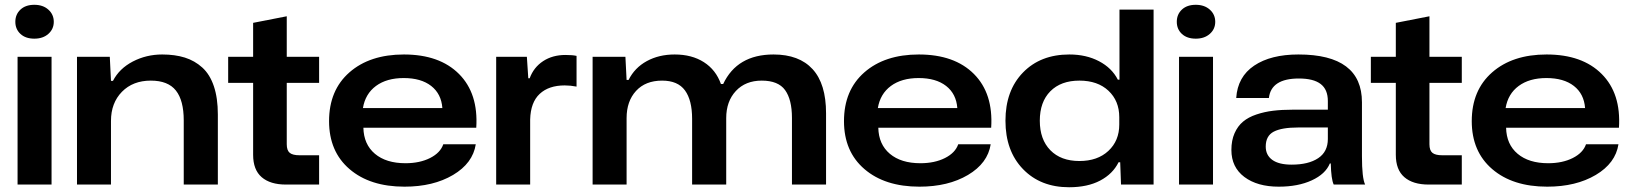

<svg xmlns="http://www.w3.org/2000/svg" viewBox="-20 -769 6795 800"><path d="M53.2 0V-532.2H194.8V0ZM123 -749Q159.2 -749 181.6 -728.8Q204.1 -708.5 204.1 -678.2Q204.1 -647.9 181.6 -627.9Q159.2 -607.9 123 -607.9Q86.4 -607.9 65.2 -627.7Q43.9 -647.5 43.9 -678.2Q43.9 -709 65.2 -729Q86.4 -749 123 -749Z M300.8 0V-532.2H437.5L442.4 -432.1H450.7Q477.1 -483.4 533.4 -512.7Q589.8 -542 655.8 -542Q709 -542 750.2 -529.1Q791.5 -516.1 823 -487.5Q854.5 -459 871.1 -409.7Q887.7 -360.4 887.7 -292V0H745.6V-267.1Q745.6 -350.6 712.9 -391.8Q680.2 -433.1 608.4 -433.1Q533.7 -433.1 488 -386.5Q442.4 -339.8 442.4 -265.1V0Z M1171.4 0Q1106 0 1070.3 -30.8Q1034.7 -61.5 1034.7 -124V-423.8H930.7V-532.2H1034.7V-673.8L1174.8 -701.2V-532.2H1309.6V-423.8H1174.8V-168Q1174.8 -142.1 1187.3 -132.1Q1199.7 -122.1 1227.5 -122.1H1309.6V0Z M1665.5 8.8Q1521.5 8.8 1436.3 -64.5Q1351.1 -137.7 1351.1 -264.2Q1351.1 -393.1 1436 -467.5Q1521 -542 1663.1 -542Q1811.5 -542 1892.6 -460.7Q1973.6 -379.4 1964.4 -236.8H1494.1Q1495.6 -167.5 1542.2 -128.2Q1588.9 -88.9 1669.4 -88.9Q1729 -88.9 1772 -110.6Q1814.9 -132.3 1827.1 -168H1962.4Q1950.2 -88.9 1867.7 -40Q1785.2 8.8 1665.5 8.8ZM1492.2 -318.8H1823.2Q1818.8 -377.9 1776.6 -410.9Q1734.4 -443.8 1662.1 -443.8Q1591.3 -443.8 1546.6 -410.9Q1502 -377.9 1492.2 -318.8Z M2047.4 0V-532.2H2175.3L2181.2 -442.9H2187Q2203.6 -488.3 2242.9 -514.2Q2282.2 -540 2335.9 -540Q2366.2 -540 2382.3 -536.1V-408.2Q2356.9 -413.1 2333 -413.1Q2266.6 -413.1 2228.8 -377.9Q2190.9 -342.8 2189 -271V0Z M2449.2 0V-532.2H2585.9L2590.8 -436H2599.1Q2624.5 -486.8 2675 -514.4Q2725.6 -542 2791 -542Q2862.8 -542 2912.8 -510Q2962.9 -478 2983.9 -418.9H2993.2Q3051.3 -542 3203.1 -542Q3309.6 -542 3365.7 -481Q3421.9 -419.9 3421.9 -296.9V0H3279.8V-277.8Q3279.8 -354 3251.2 -393.6Q3222.7 -433.1 3153.8 -433.1Q3086.4 -433.1 3046.1 -389.9Q3005.9 -346.7 3005.9 -276.9V0H2863.8V-273.9Q2863.8 -351.6 2834 -392.3Q2804.2 -433.1 2738.8 -433.1Q2669.4 -433.1 2630.1 -390.1Q2590.8 -347.2 2590.8 -276.9V0Z M3811 8.8Q3667 8.8 3581.8 -64.5Q3496.6 -137.7 3496.6 -264.2Q3496.6 -393.1 3581.5 -467.5Q3666.5 -542 3808.6 -542Q3957 -542 4038.1 -460.7Q4119.1 -379.4 4109.9 -236.8H3639.6Q3641.1 -167.5 3687.7 -128.2Q3734.4 -88.9 3814.9 -88.9Q3874.5 -88.9 3917.5 -110.6Q3960.4 -132.3 3972.7 -168H4107.9Q4095.7 -88.9 4013.2 -40Q3930.7 8.8 3811 8.8ZM3637.7 -318.8H3968.8Q3964.4 -377.9 3922.1 -410.9Q3879.9 -443.8 3807.6 -443.8Q3736.8 -443.8 3692.1 -410.9Q3647.5 -377.9 3637.7 -318.8Z M4434.6 11.2Q4315.4 11.2 4242.4 -64.5Q4169.4 -140.1 4169.4 -266.1Q4169.4 -391.6 4242.4 -466.8Q4315.4 -542 4435.5 -542Q4505.9 -542 4559.3 -513.9Q4612.8 -485.8 4637.7 -437H4644.5V-729H4786.6V0H4650.9L4647.5 -92.8H4640.6Q4616.7 -44.4 4564 -16.6Q4511.2 11.2 4434.6 11.2ZM4477.5 -98.1Q4553.2 -98.1 4598.4 -140.4Q4643.6 -182.6 4643.6 -250V-280.8Q4643.6 -348.6 4598.6 -390.9Q4553.7 -433.1 4477.5 -433.1Q4400.4 -433.1 4356.4 -388.7Q4312.5 -344.2 4312.5 -266.1Q4312.5 -188 4356.4 -143.1Q4400.4 -98.1 4477.5 -98.1Z M4892.6 0V-532.2H5034.2V0ZM4962.4 -749Q4998.5 -749 5021 -728.8Q5043.5 -708.5 5043.5 -678.2Q5043.5 -647.9 5021 -627.9Q4998.5 -607.9 4962.4 -607.9Q4925.8 -607.9 4904.5 -627.7Q4883.3 -647.5 4883.3 -678.2Q4883.3 -709 4904.5 -729Q4925.8 -749 4962.4 -749Z M5308.1 8.8Q5218.8 8.8 5164.8 -31.7Q5110.8 -72.3 5110.8 -144Q5110.8 -184.1 5124 -213.9Q5137.2 -243.7 5159.4 -262.2Q5181.6 -280.8 5215.1 -292Q5248.5 -303.2 5284.9 -307.6Q5321.3 -312 5366.7 -312H5512.7V-348.1Q5512.7 -396 5482.9 -418.9Q5453.1 -441.9 5392.1 -441.9Q5276.4 -441.9 5267.1 -360.8H5130.9Q5136.7 -449.2 5205.8 -495.6Q5274.9 -542 5390.1 -542Q5654.8 -542 5654.8 -342.8V-118.2Q5654.8 -27.3 5668 0H5537.1Q5526.4 -22.5 5524.9 -87.9H5521Q5502.9 -43.9 5445.8 -17.6Q5388.7 8.8 5308.1 8.8ZM5253.9 -158.2Q5253.9 -122.6 5281.2 -102.8Q5308.6 -83 5361.8 -83Q5432.1 -83 5472.4 -109.9Q5512.7 -136.7 5512.7 -189.9V-237.8H5388.7Q5320.8 -237.8 5287.4 -220.5Q5253.9 -203.1 5253.9 -158.2Z M5932.6 0Q5867.2 0 5831.5 -30.8Q5795.9 -61.5 5795.9 -124V-423.8H5691.9V-532.2H5795.9V-673.8L5936 -701.2V-532.2H6070.8V-423.8H5936V-168Q5936 -142.1 5948.5 -132.1Q5960.9 -122.1 5988.8 -122.1H6070.8V0Z M6426.8 8.8Q6282.7 8.8 6197.5 -64.5Q6112.3 -137.7 6112.3 -264.2Q6112.3 -393.1 6197.3 -467.5Q6282.2 -542 6424.3 -542Q6572.8 -542 6653.8 -460.7Q6734.9 -379.4 6725.6 -236.8H6255.4Q6256.8 -167.5 6303.5 -128.2Q6350.1 -88.9 6430.7 -88.9Q6490.2 -88.9 6533.2 -110.6Q6576.2 -132.3 6588.4 -168H6723.6Q6711.4 -88.9 6628.9 -40Q6546.4 8.8 6426.8 8.8ZM6253.4 -318.8H6584.5Q6580.1 -377.9 6537.8 -410.9Q6495.6 -443.8 6423.3 -443.8Q6352.5 -443.8 6307.9 -410.9Q6263.2 -377.9 6253.4 -318.8Z"/></svg>

Font: Lumene Sans Expanded
Style: Bold
Weight: 600
Width: 7
Designer: Deni Anggara
Version: Version 1.003;Glyphs 3.1.2 (3151)